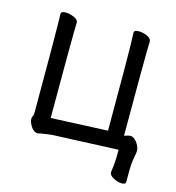

<svg xmlns="http://www.w3.org/2000/svg" viewBox="-92 -557 684 746"><g transform="rotate(15 250.0 -184.0)"><path d="M464 110Q450 110 431.5 101Q413 92 413 78Q414 73 416.5 50.5Q419 28 419 -13L156 -2Q117 2 99 7Q79 7 65 -22Q60 -33 60 -40Q60 -48 63 -53Q66 -58 66 -70Q66 -391 65 -419.5Q64 -448 64 -465Q64 -475 83 -475Q98 -475 116 -467.5Q134 -460 134 -447Q134 -435 133 -409.5Q132 -384 132 -64L360 -74Q360 -394 358.5 -422.5Q357 -451 357 -468Q357 -478 376 -478Q392 -478 409.5 -470.5Q427 -463 427 -450Q427 -438 426 -412.5Q425 -387 425 -71Q441 -77 450 -77Q459 -77 468 -69Q477 -61 483 -49Q489 -37 489 -29Q489 -19 486 -5Q483 9 481.5 24.5Q480 40 480 62V100Q480 110 464 110Z"/></g></svg>

Font: LXGW WenKai Mono TC
Style: Regular
Weight: 400
Designer: LXGW / Fontworks Inc.
Foundry: LXGW / Fontworks Inc.
Version: Version 1.330